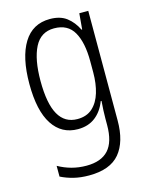

<svg xmlns="http://www.w3.org/2000/svg" viewBox="-117 -616 724 932"><g transform="rotate(-15 244.5 -150.5)"><path d="M225 -542Q277 -542 309 -517.5Q341 -493 361 -452H364L371 -532H416V19Q416 126 368 183.5Q320 241 214 241Q172 241 137.5 232.5Q103 224 73 209V155Q105 173 140 182.5Q175 192 214 192Q288 192 324.5 152Q361 112 361 27V-4Q361 -24 362 -46Q363 -68 365 -93H361Q343 -45 307.5 -17.5Q272 10 220 10Q138 10 93 -59Q48 -128 48 -263Q48 -396 93 -469Q138 -542 225 -542ZM233 -493Q166 -493 135 -432Q104 -371 104 -263Q104 -149 135.5 -93.5Q167 -38 230 -38Q277 -38 306 -64.5Q335 -91 348.5 -136Q362 -181 362 -237V-294Q362 -387 332 -440Q302 -493 233 -493Z"/></g></svg>

Font: Noto Sans Myanmar UI Condensed Light
Style: Regular
Weight: 300
Width: 3
Designer: Monotype Design Team
Foundry: Monotype Imaging Inc.
Version: Version 2.103; ttfautohint (v1.8.4.7-5d5b)